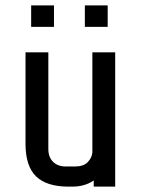

<svg xmlns="http://www.w3.org/2000/svg" viewBox="-20 -695 529 715"><path d="M96 -595V-675H181V-595ZM296 -595V-675H381V-595ZM329 -23Q296 0 249 0H235Q154 0 114.5 -38Q75 -76 75 -160V-500H160V-140Q160 -110 177.5 -92.5Q195 -75 225 -75H259Q291 -75 306.5 -91Q322 -107 324 -127V-500H409V0H329Z"/></svg>

Font: Share Tech
Style: Regular
Weight: 400
Designer: Ralph du Carrois
Foundry: Carrois Type Design
Version: Version 1.100